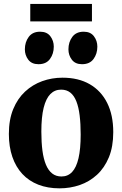

<svg xmlns="http://www.w3.org/2000/svg" viewBox="-20 -966 634 996"><path d="M26 -271Q26 -345 48.5 -399.8Q71 -454.5 110 -490.8Q149 -527 199 -545Q249 -563 304 -563Q387 -563 445.8 -529Q504.5 -495 536 -432Q567.5 -369 567.5 -280.5Q567.5 -205 544.8 -150Q522 -95 483 -59.2Q444 -23.5 394 -6.2Q344 11 289 11Q227.5 11 178.8 -8Q130 -27 96 -63.5Q62 -100 44 -152.5Q26 -205 26 -271ZM299 -50.5Q332 -50.5 354 -73.8Q376 -97 387.2 -145Q398.5 -193 398.5 -268Q398.5 -323.5 393.2 -366.8Q388 -410 376.2 -440Q364.5 -470 345 -485.5Q325.5 -501 297 -501Q264 -501 241.2 -478Q218.5 -455 206.5 -407Q194.5 -359 194.5 -283Q194.5 -227.5 200.2 -184.2Q206 -141 218.5 -111.2Q231 -81.5 250.8 -66Q270.5 -50.5 299 -50.5ZM179 -633Q144.5 -633 126.8 -656.2Q109 -679.5 109 -710Q109 -747.5 129 -774.5Q149 -801.5 187.5 -801.5H188.5Q223.5 -801.5 241.2 -778Q259 -754.5 259 -724Q259 -687 239.2 -660Q219.5 -633 180 -633ZM405 -633Q370.5 -633 352.8 -656.2Q335 -679.5 335 -710Q335 -747.5 355 -774.5Q375 -801.5 414 -801.5H414.5Q449.5 -801.5 467.2 -778Q485 -754.5 485 -724Q485 -687 465.2 -660Q445.5 -633 406 -633ZM457 -945.5V-855H137V-945.5Z"/></svg>

Font: Merriweather 36pt ExtraBold
Style: Regular
Weight: 800
Designer: Eben Sorkin
Foundry: Eben Sorkin
Version: Version 2.100